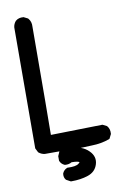

<svg xmlns="http://www.w3.org/2000/svg" viewBox="-99 -844 698 1039"><g transform="rotate(-10 250.0 -324.0)"><path d="M202.1 135.7 180.7 124 179.2 123 177.7 121.1Q167.5 108.4 169.9 88.9L170.4 87.4L170.9 85.9Q174.3 77.6 180.7 71.3Q187 64.9 195.3 61.5L197.3 60.5H199.7Q245.6 62.5 260.7 49.8Q266.6 45.4 268.1 42Q259.8 35.6 225.6 35.2Q209.5 44.9 188.5 43H187L185.5 42Q177.2 38.6 170.9 32.2Q164.6 25.9 161.1 17.6L160.2 15.6V13.7V-7.8V-9.8L161.1 -11.7L170.9 -34.2H91.8H91.3H90.8Q72.3 -36.6 58.1 -48.3L56.6 -49.3L55.7 -51.3L45.9 -70.8L44.9 -72.8V-75.2L46.9 -736.3V-736.8V-737.3Q47.9 -746.6 51.5 -754.9Q55.2 -763.2 61 -770L61.5 -770.5L62 -771Q78.6 -785.6 104.5 -783.2H106.4L107.9 -782.2L127.4 -772.5L128.9 -771.5L130.4 -770Q146.5 -751.5 144.5 -724.1Q142.6 -208.5 141.1 -129.9L422.9 -135.7H425.3L427.2 -134.8L446.8 -125L448.7 -124L449.7 -122.6Q457 -114.3 460 -103.5Q462.9 -92.8 461.9 -80.1V-78.1L460.9 -76.7L451.2 -57.1L449.2 -53.7L445.8 -52.2Q401.4 -36.1 350.6 -35.2Q319.3 -34.7 288.1 -32.7Q314.5 -23.4 333 -4.4Q365.7 28.3 353 69.3Q340.8 109.4 297.9 123.5Q258.3 136.7 207 136.7H204.6Z"/></g></svg>

Font: NaikaiFont
Style: Bold
Weight: 700
Version: Version 1.89